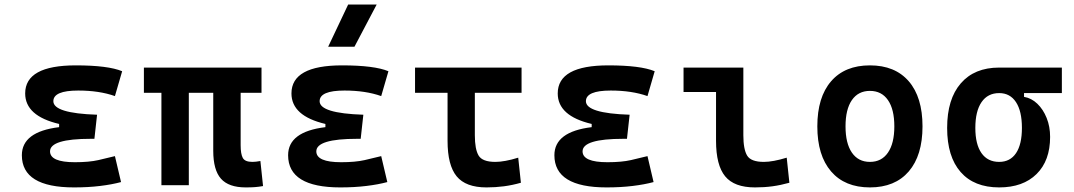

<svg xmlns="http://www.w3.org/2000/svg" viewBox="-20 -815 4728 845"><path d="M305.7 9.8Q76.2 9.8 76.2 -131.8Q76.2 -235.4 240.2 -255.4V-269.5Q90.8 -304.7 90.8 -403.8Q90.8 -527.3 313.5 -527.3Q455.6 -527.3 517.6 -501.5L485.8 -392.1Q417 -416.5 324.2 -416.5Q214.8 -416.5 214.8 -369.6Q214.8 -316.4 407.2 -310.1L395.5 -204.1H379.9Q200.2 -204.1 200.2 -148.9Q200.2 -101.1 309.6 -101.1Q372.1 -101.1 412.8 -110.4Q453.6 -119.6 485.8 -127.9L512.7 -13.7Q472.7 -2.9 420.4 3.4Q368.2 9.8 305.7 9.8Z M1061.5 9.8Q986.3 9.8 952.4 -28.6Q918.5 -66.9 918.5 -151.4V-406.7H811V0H690.4V-406.7H613.3V-517.6H1130.9V-406.7H1039.1V-175.8Q1039.1 -137.2 1048.6 -119.9Q1058.1 -102.5 1090.8 -102.5Q1098.6 -102.5 1106.9 -103.5Q1115.2 -104.5 1126 -106.4L1137.7 3.9Q1118.2 7.3 1102.3 8.5Q1086.4 9.8 1061.5 9.8Z M1477.5 9.8Q1248 9.8 1248 -131.8Q1248 -235.4 1412.1 -255.4V-269.5Q1262.7 -304.7 1262.7 -403.8Q1262.7 -527.3 1485.4 -527.3Q1627.4 -527.3 1689.5 -501.5L1657.7 -392.1Q1588.9 -416.5 1496.1 -416.5Q1386.7 -416.5 1386.7 -369.6Q1386.7 -316.4 1579.1 -310.1L1567.4 -204.1H1551.8Q1372.1 -204.1 1372.1 -148.9Q1372.1 -101.1 1481.4 -101.1Q1543.9 -101.1 1584.7 -110.4Q1625.5 -119.6 1657.7 -127.9L1684.6 -13.7Q1644.5 -2.9 1592.3 3.4Q1540 9.8 1477.5 9.8ZM1424.3 -609.4 1512.2 -794.9H1637.7L1540 -609.4Z M2121.1 9.8Q2029.8 9.8 1989.7 -39.1Q1949.7 -87.9 1949.7 -195.3V-406.7H1806.6V-517.6H2275.4V-406.7H2069.8V-219.7Q2069.8 -158.2 2086.4 -130.4Q2103 -102.5 2160.2 -102.5Q2180.2 -102.5 2205.6 -107.2Q2231 -111.8 2260.7 -121.1L2272.5 -10.7Q2234.9 0 2197.8 4.9Q2160.6 9.8 2121.1 9.8Z M2649.4 9.8Q2419.9 9.8 2419.9 -131.8Q2419.9 -235.4 2584 -255.4V-269.5Q2434.6 -304.7 2434.6 -403.8Q2434.6 -527.3 2657.2 -527.3Q2799.3 -527.3 2861.3 -501.5L2829.6 -392.1Q2760.7 -416.5 2668 -416.5Q2558.6 -416.5 2558.6 -369.6Q2558.6 -316.4 2751 -310.1L2739.3 -204.1H2723.6Q2543.9 -204.1 2543.9 -148.9Q2543.9 -101.1 2653.3 -101.1Q2715.8 -101.1 2756.6 -110.4Q2797.4 -119.6 2829.6 -127.9L2856.4 -13.7Q2816.4 -2.9 2764.2 3.4Q2711.9 9.8 2649.4 9.8Z M3302.7 9.8Q3211.4 9.8 3171.4 -39.1Q3131.3 -87.9 3131.3 -195.3V-410.2H2988.3V-517.6H3251.5V-219.7Q3251.5 -158.2 3268.1 -130.4Q3284.7 -102.5 3341.8 -102.5Q3381.8 -102.5 3442.4 -121.1L3454.1 -10.7Q3415.5 0 3379.6 4.9Q3343.8 9.8 3302.7 9.8Z M3808.6 9.8Q3698.2 9.8 3637.7 -60.5Q3577.1 -130.9 3577.1 -258.8Q3577.1 -387.2 3637.7 -457.3Q3698.2 -527.3 3808.6 -527.3Q3918.9 -527.3 3979.5 -457.3Q4040 -387.2 4040 -258.8Q4040 -130.9 3979.5 -60.5Q3918.9 9.8 3808.6 9.8ZM3808.6 -102.5Q3859.9 -102.5 3887.9 -143.3Q3916 -184.1 3916 -258.8Q3916 -334 3887.9 -374.5Q3859.9 -415 3808.6 -415Q3757.3 -415 3729.2 -374.5Q3701.2 -334 3701.2 -258.8Q3701.2 -184.1 3729.2 -143.3Q3757.3 -102.5 3808.6 -102.5Z M4377.4 9.8Q4267.1 9.8 4207.8 -57.9Q4148.4 -125.5 4148.4 -252Q4148.4 -378.9 4208.5 -448.2Q4268.6 -517.6 4377.4 -517.6H4653.3V-405.3H4486.8V-388.7Q4519.5 -383.3 4545.4 -358.4Q4571.3 -333.5 4586.4 -295.7Q4601.6 -257.8 4601.6 -212.4Q4601.6 -107.9 4542 -49.1Q4482.4 9.8 4377.4 9.8ZM4377.4 -102.5Q4425.8 -102.5 4451.7 -141.1Q4477.5 -179.7 4477.5 -252Q4477.5 -325.7 4451.4 -365.5Q4425.3 -405.3 4377.4 -405.3Q4327.1 -405.3 4299.8 -365.5Q4272.5 -325.7 4272.5 -252Q4272.5 -179.7 4299.6 -141.1Q4326.7 -102.5 4377.4 -102.5Z"/></svg>

Font: CaskaydiaCove NFP SemiBold
Style: Regular
Weight: 600
Designer: Aaron Bell
Foundry: Saja Typeworks
Version: Version 2111.001; VTT 6.35;Nerd Fonts 3.1.1